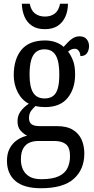

<svg xmlns="http://www.w3.org/2000/svg" viewBox="-20 -761 502 1020"><path d="M198 239Q107 239 62 200.5Q17 162 17 93Q17 54 32 26.5Q47 -1 71.5 -17.5Q96 -34 124 -40Q106 -49 89.5 -67Q73 -85 73 -117Q73 -147 89.5 -169.5Q106 -192 133 -210Q96 -229 74.5 -270.5Q53 -312 53 -361Q53 -447 94 -496.5Q135 -546 219 -546Q251 -546 276.5 -536.5Q302 -527 318 -512Q327 -521 339 -534.5Q351 -548 367 -558Q383 -568 403 -568Q428 -568 440.5 -552.5Q453 -537 453 -516Q453 -495 442.5 -479Q432 -463 407 -463Q407 -478 399 -490Q391 -502 378 -502Q367 -502 358.5 -498Q350 -494 342 -487Q357 -467 368 -439Q379 -411 379 -365Q379 -290 339.5 -241Q300 -192 219 -192Q208 -192 193 -193.5Q178 -195 169 -198Q157 -188 145.5 -172.5Q134 -157 134 -134Q134 -111 147.5 -101Q161 -91 191 -91H283Q335 -91 367 -71.5Q399 -52 413.5 -19Q428 14 428 54Q428 139 372 189Q316 239 198 239ZM200 191Q259 191 292.5 175Q326 159 339 131Q352 103 352 69Q352 23 330.5 5.5Q309 -12 269 -12H182Q159 -12 138.5 -4Q118 4 104.5 25.5Q91 47 91 87Q91 116 102 139.5Q113 163 136.5 177Q160 191 200 191ZM217 -238Q245 -238 262.5 -251.5Q280 -265 287.5 -293Q295 -321 295 -365Q295 -411 287 -440.5Q279 -470 261.5 -484.5Q244 -499 216 -499Q188 -499 170.5 -484Q153 -469 145 -439.5Q137 -410 137 -364Q137 -300 156 -269Q175 -238 217 -238ZM218 -606Q177 -606 150 -624Q123 -642 110 -673Q97 -704 96 -741H138Q145 -705 166.5 -689Q188 -673 219 -673Q250 -673 271 -689Q292 -705 299 -741H341Q341 -704 327.5 -673Q314 -642 287 -624Q260 -606 218 -606Z"/></svg>

Font: Noto Serif Condensed
Style: Regular
Weight: 400
Width: 3
Designer: Monotype Design Team
Foundry: Monotype Imaging Inc.
Version: Version 2.015